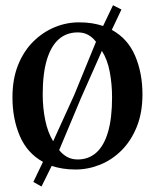

<svg xmlns="http://www.w3.org/2000/svg" viewBox="-20 -622 578 717"><path d="M135 74.5 104.5 57.5 140.5 -17.5Q81.5 -50 54 -114.2Q26.5 -178.5 26.5 -258.5Q26.5 -327 47.5 -379.2Q68.5 -431.5 104.5 -467Q140.5 -502.5 185.2 -520.8Q230 -539 277 -538.5Q302 -538.5 323.8 -535Q345.5 -531.5 365 -525L402 -602.5L433.5 -586.5L397.5 -510.5Q457 -478 484.5 -413.8Q512 -349.5 512 -269.5Q512 -201 490.8 -148.5Q469.5 -96 434 -60.5Q398.5 -25 353.8 -7Q309 11 262 11Q237 11 214.8 7.5Q192.5 4 173 -2.5ZM178.5 -94.5 257.5 -268 338.5 -466Q325.5 -483 308.8 -492Q292 -501 270.5 -501Q228.5 -501 199.5 -475.5Q170.5 -450 155 -398.8Q139.5 -347.5 139.5 -269.5Q139.5 -219 149 -173Q158.5 -127 178.5 -94.5ZM270 -26.5Q311 -26.5 339.8 -52.2Q368.5 -78 383.5 -129.5Q398.5 -181 398.5 -258.5Q398.5 -308 389.8 -354Q381 -400 360.5 -432L282.5 -256L201 -61.5Q214 -45 231 -35.8Q248 -26.5 270 -26.5Z"/></svg>

Font: Merriweather 96pt
Style: Regular
Weight: 400
Version: Version 2.100